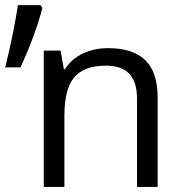

<svg xmlns="http://www.w3.org/2000/svg" viewBox="-20 -734 721 754"><path d="M518.1 0V-346.2Q518.1 -411.6 488.3 -443.8Q458.5 -476.1 395 -476.1Q311 -476.1 272 -430.7Q232.9 -385.3 232.9 -280.8V0H151.9V-535.2H217.8L231 -461.9H234.9Q259.8 -502 304.7 -523.4Q349.6 -544.9 404.8 -544.9Q501.5 -544.9 550.3 -498Q599.1 -451.2 599.1 -349.1V0ZM146.5 -703.1Q118.2 -594.2 60.1 -469.2H0.5Q34.7 -608.4 50.3 -713.9H139.2Z"/></svg>

Font: OpenSans
Style: Regular
Weight: 400
Foundry: Ascender Corporation
Version: Version 1.10